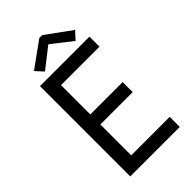

<svg xmlns="http://www.w3.org/2000/svg" viewBox="-273 -998 1082 1082"><g transform="rotate(-45 268.0 -457.0)"><path d="M84 -719.7H478.5V-639.6H171.9V-406.2H429.7V-326.2H171.9V-80.1H478.5V0H84ZM120.1 -803.7 273.4 -914.1H295.9L448.2 -803.7L406.2 -757.8L286.1 -851.6H282.2L162.1 -757.8Z"/></g></svg>

Font: Reddit Sans Vanilla
Style: Regular
Weight: 400
Designer: Stephen Hutchings
Foundry: Reddit
Version: Version 1.013